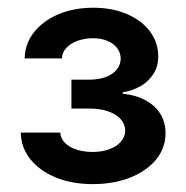

<svg xmlns="http://www.w3.org/2000/svg" viewBox="-20 -825 473 487"><path d="M215.2 -358Q163.4 -358 122.2 -374.6Q81 -391.3 57.2 -421Q33.4 -450.6 32.7 -488.6H132.8Q133.9 -473.7 144.7 -462.7Q155.5 -451.7 173.8 -445.7Q192.1 -439.6 215.2 -439.6Q238.3 -439.6 256.9 -446.4Q275.6 -453.1 286.6 -465.6Q297.6 -478 297.6 -494.3Q297.2 -510.3 286 -522.9Q274.9 -535.5 254.3 -542.6Q233.7 -549.7 206 -549.7H161.2V-622.9H206Q229 -622.9 247.3 -629.3Q265.6 -635.7 275.7 -648.1Q285.9 -660.5 286.2 -676.1Q285.9 -691.4 277.2 -702.9Q268.5 -714.5 252.7 -721.2Q236.9 -728 216.6 -728Q195 -728 177 -721.6Q159.1 -715.2 148.3 -703.5Q137.4 -691.8 137.1 -676.8H42.6Q43.3 -714.1 66.4 -743.4Q89.5 -772.7 128.9 -789.1Q168.3 -805.4 216.6 -805.4Q264.9 -805.4 302.6 -789.1Q340.2 -772.7 360.8 -744.7Q381.4 -716.6 381.4 -681.8Q381.4 -657 369.3 -637.8Q357.2 -618.6 336.8 -606.7Q316.4 -594.8 291.2 -590.9V-587.4Q325.3 -583.8 349.8 -570.3Q374.3 -556.8 387.1 -535.5Q399.9 -514.2 399.9 -487.2Q399.9 -449.9 376.1 -420.6Q352.3 -391.3 310.2 -374.6Q268.1 -358 215.2 -358Z"/></svg>

Font: Riot Sans
Style: Regular
Weight: 400
Designer: Rasmus Andersson
Foundry: rsms
Version: Version 3.005